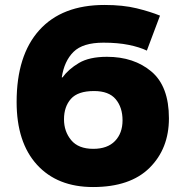

<svg xmlns="http://www.w3.org/2000/svg" viewBox="-20 -744 748 774"><path d="M47 -333Q47 -170 129 -80Q211 10 355 10Q505 10 583 -67.5Q661 -145 661 -267Q661 -396 590.5 -455.5Q520 -515 411 -515Q340 -515 298 -490Q256 -465 232 -432H229Q239 -498 276.5 -535Q314 -572 397 -572Q455 -572 499 -563Q543 -554 572 -540L625 -681Q586 -697 531 -710.5Q476 -724 401 -724Q230 -724 138.5 -622.5Q47 -521 47 -333ZM474 -259Q474 -207 443.5 -175.5Q413 -144 356 -144Q296 -144 267 -179Q238 -214 238 -263Q238 -314 266 -345.5Q294 -377 359 -377Q419 -377 446.5 -344Q474 -311 474 -259Z"/></svg>

Font: Noto Sans UI SemiCondensed Black
Style: Regular
Weight: 900
Width: 4
Designer: Monotype Design Team
Foundry: Monotype Imaging Inc.
Version: 1.001